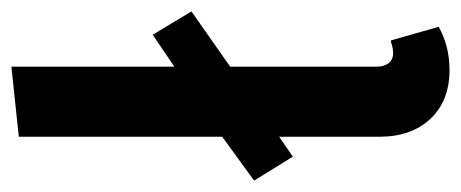

<svg xmlns="http://www.w3.org/2000/svg" viewBox="-257 -538 809 337"><g transform="rotate(-90 147.5 -369.5)"><path d="M245 -88 269 -4Q235 15 193 15Q139 15 107.5 -18.5Q76 -52 76 -108V-284L41 -260L-1 -328L76 -384V-741L199 -754V-468L255 -506L296 -438L199 -370V-113Q199 -100 205 -92Q211 -84 223 -84Q230 -84 236.5 -86Q243 -88 245 -88Z"/></g></svg>

Font: Fira Sans Extra Condensed Medium
Style: Regular
Weight: 500
Width: 1
Designer: Carrois Corporate & Edenspiekermann AG
Foundry: Carrois Corporate GbR & Edenspiekermann AG
Version: Version 4.203